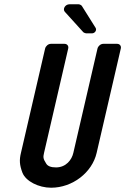

<svg xmlns="http://www.w3.org/2000/svg" viewBox="-20 -872 586 898"><path d="M432 -157 545 -645C548 -657 540 -667 528 -667H463C451 -667 439 -657 436 -645L323 -157C316 -125 289 -89 242 -89C218 -89 203 -95 196 -107C182 -129 181 -136 186 -157L299 -645C302 -657 294 -667 282 -667H218C206 -667 194 -657 191 -645L78 -157C70 -124 71 -101 85 -64C101 -24 161 6 219 6C319 6 411 -65 432 -157ZM383 -716H410C424 -716 434 -731 427 -742L363 -844C361 -848 352 -852 348 -852H305C285 -852 272 -830 283 -817L370 -721C372 -719 380 -716 383 -716Z"/></svg>

Font: DIN Rundschrift
Style: MittelKursiv
Weight: 400
Version: Version 1.027